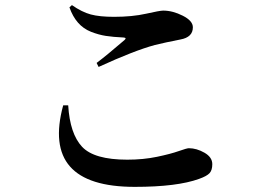

<svg xmlns="http://www.w3.org/2000/svg" viewBox="-20 -727 1040 752"><path d="M227.5 -314.5H247.1Q253.9 -203.1 301.3 -152.3Q348.6 -101.6 478.5 -101.6Q541 -101.6 594.7 -112.8Q648.4 -124 680.2 -135.3Q711.9 -146.5 719.7 -146.5Q750 -146.5 780.8 -128.9Q811.5 -111.3 811.5 -84Q811.5 -60.5 800.8 -48.8Q790 -37.1 759.8 -26.4Q673.8 4.9 507.8 4.9Q140.6 4.9 227.5 -314.5ZM366.2 -464.8 358.4 -480.5Q397.5 -509.8 467.8 -570.3Q477.5 -579.1 463.9 -580.1Q422.9 -582 394.5 -586.4Q366.2 -590.8 336.4 -602.5Q306.6 -614.3 285.6 -638.2Q264.6 -662.1 252 -698.2L261.7 -707Q300.8 -679.7 335.4 -670.4Q370.1 -661.1 426.8 -661.1Q498 -661.1 552.2 -673.3Q606.4 -685.5 619.1 -685.5Q656.2 -685.5 695.8 -665.5Q735.4 -645.5 735.4 -620.1Q735.4 -581.1 686.5 -572.3Q626 -560.5 586.9 -550.8Q506.8 -529.3 366.2 -464.8Z"/></svg>

Font: GenRyuMin TW TTF Bold
Style: Regular
Weight: 700
Version: Version 1.300